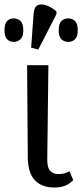

<svg xmlns="http://www.w3.org/2000/svg" viewBox="-54 -827 367 857"><path d="M189 10Q133 10 102 -22Q71 -54 70 -125L67 -536H162L157 -119Q156 -79 170 -64.5Q184 -50 206 -50Q222 -50 233 -53Q244 -56 256 -63L273 -23Q256 -6 236.5 2Q217 10 189 10ZM117 -606 85 -614 96 -766Q99 -798 116 -804.5Q133 -811 156 -802Q179 -793 198 -776V-764ZM7 -640Q-10 -640 -22 -651.5Q-34 -663 -34 -692Q-34 -722 -22 -733.5Q-10 -745 7 -745Q24 -745 37 -733.5Q50 -722 50 -692Q50 -663 37 -651.5Q24 -640 7 -640ZM251 -640Q233 -640 220.5 -651.5Q208 -663 208 -692Q208 -722 220.5 -733.5Q233 -745 251 -745Q268 -745 280.5 -733.5Q293 -722 293 -692Q293 -663 280.5 -651.5Q268 -640 251 -640Z"/></svg>

Font: Noto Serif ExtraCondensed
Style: Regular
Weight: 400
Width: 2
Designer: Monotype Design Team
Foundry: Monotype Imaging Inc.
Version: Version 2.015